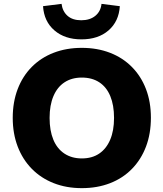

<svg xmlns="http://www.w3.org/2000/svg" viewBox="-20 -964 847 995"><path d="M404 11Q324 11 258 -15Q192 -41 144.5 -89.5Q97 -138 71.5 -205Q46 -272 46 -353Q46 -435 71.5 -502Q97 -569 144.5 -617Q192 -665 258 -690.5Q324 -716 404 -716Q484 -716 550 -690.5Q616 -665 663.5 -617Q711 -569 736.5 -502.5Q762 -436 762 -354Q762 -271 736.5 -204Q711 -137 663.5 -88.5Q616 -40 550 -14.5Q484 11 404 11ZM404 -143Q457 -143 494 -168Q531 -193 551 -240Q571 -287 571 -353Q571 -419 551.5 -466Q532 -513 494.5 -537.5Q457 -562 404 -562Q352 -562 314.5 -537.5Q277 -513 257 -466Q237 -419 237 -353Q237 -287 256.5 -240Q276 -193 314 -168Q352 -143 404 -143ZM402 -760Q316 -760 262 -806.5Q208 -853 203 -932L299 -944Q304 -905 330 -882Q356 -859 401 -859Q446 -859 474 -882Q502 -905 506 -944L601 -932Q596 -853 542.5 -806.5Q489 -760 402 -760Z"/></svg>

Font: Nunito Sans 12pt Black
Style: Regular
Weight: 900
Designer: Vernon Adams
Foundry: Vernon Adams
Version: Version 3.101;gftools[0.9.27]